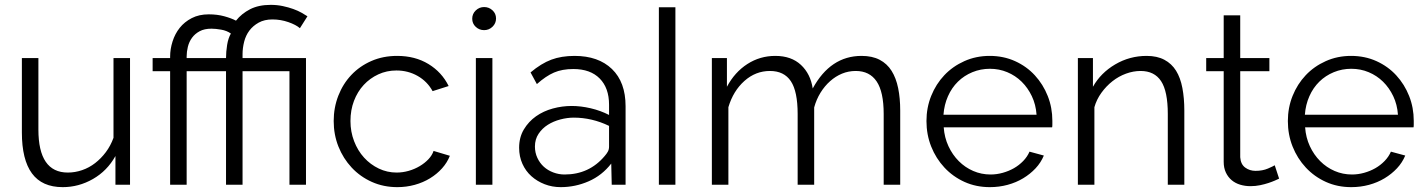

<svg xmlns="http://www.w3.org/2000/svg" viewBox="-20 -760 5867 790"><path d="M238 10Q153 10 111.5 -46.5Q70 -103 70 -215V-521H138V-227Q138 -50 259 -50Q289 -50 318 -60Q347 -70 371.5 -89Q396 -108 415.5 -134Q435 -160 447 -193V-521H515V0H455V-118Q421 -57 362.5 -23.5Q304 10 238 10Z M680 -467H608V-521H680V-527Q680 -558 690 -589.5Q700 -621 719.5 -645.5Q739 -670 769 -685.5Q799 -701 839 -701Q874 -701 903 -693Q932 -685 951 -675Q974 -704 1009 -722Q1044 -740 1094 -740Q1120 -740 1143.5 -735Q1167 -730 1186.5 -723Q1206 -716 1221 -707.5Q1236 -699 1245 -693L1214 -644Q1198 -658 1166.5 -669Q1135 -680 1101 -680Q1068 -680 1044.5 -667Q1021 -654 1006 -634Q991 -614 984.5 -588Q978 -562 978 -537V-521H1239V0H1171V-467H978V0H910V-467H748V0H680ZM910 -521Q910 -547 914.5 -575Q919 -603 930 -622Q913 -634 890 -638Q867 -642 850 -642Q821 -642 801.5 -631.5Q782 -621 770 -604.5Q758 -588 753 -567.5Q748 -547 748 -528V-521Z M1353 -262Q1353 -317 1372 -366Q1391 -415 1425.5 -451.5Q1460 -488 1508 -509Q1556 -530 1614 -530Q1688 -530 1743 -496.5Q1798 -463 1826 -406L1760 -385Q1738 -425 1698.5 -447.5Q1659 -470 1611 -470Q1571 -470 1536.5 -454Q1502 -438 1476.5 -410.5Q1451 -383 1436.5 -345Q1422 -307 1422 -262Q1422 -218 1437 -179Q1452 -140 1478 -111.5Q1504 -83 1538.5 -66.5Q1573 -50 1612 -50Q1637 -50 1661.5 -57Q1686 -64 1707 -76.5Q1728 -89 1743 -105Q1758 -121 1764 -139L1831 -119Q1820 -91 1799 -67.5Q1778 -44 1749.5 -26.5Q1721 -9 1686.5 0.5Q1652 10 1615 10Q1558 10 1510 -11.5Q1462 -33 1427 -70.5Q1392 -108 1372.5 -157Q1353 -206 1353 -262Z M1938 0V-521H2006V0ZM2021 -684Q2021 -664 2006.5 -650Q1992 -636 1972 -636Q1952 -636 1937.5 -649.5Q1923 -663 1923 -683Q1923 -703 1937.5 -717Q1952 -731 1972 -731Q1992 -731 2006.5 -717.5Q2021 -704 2021 -684Z M2287 10Q2252 10 2221 -2Q2190 -14 2166.5 -35Q2143 -56 2129.5 -86Q2116 -116 2116 -152Q2116 -195 2135.5 -227.5Q2155 -260 2185.5 -281.5Q2216 -303 2254.5 -313.5Q2293 -324 2332 -324Q2370 -324 2410.5 -314.5Q2451 -305 2486 -287V-329Q2486 -398 2447.5 -437Q2409 -476 2339 -476Q2293 -476 2259.5 -461.5Q2226 -447 2189 -414L2163 -462Q2207 -499 2248.5 -514.5Q2290 -530 2344 -530Q2442 -530 2498 -476Q2554 -422 2554 -323V0H2497L2495 -87Q2457 -38 2402 -14Q2347 10 2287 10ZM2303 -42Q2404 -42 2468 -118Q2476 -127 2481 -136Q2486 -145 2486 -157V-242Q2451 -259 2414.5 -267.5Q2378 -276 2341 -276Q2314 -276 2285.5 -268.5Q2257 -261 2234 -246.5Q2211 -232 2196 -209.5Q2181 -187 2181 -157Q2181 -132 2191 -110.5Q2201 -89 2217.5 -74Q2234 -59 2256.5 -50.5Q2279 -42 2303 -42Z M2691 0V-730H2759V0Z M3684 0H3616V-291Q3616 -382 3587 -425Q3558 -468 3501 -468Q3471 -468 3444.5 -457Q3418 -446 3395.5 -426Q3373 -406 3356 -378.5Q3339 -351 3330 -318V0H3262V-291Q3262 -384 3234 -426Q3206 -468 3148 -468Q3089 -468 3043 -427Q2997 -386 2977 -319V0H2909V-521H2971V-403Q3003 -463 3055 -496.5Q3107 -530 3170 -530Q3236 -530 3275.5 -493Q3315 -456 3324 -396Q3397 -530 3525 -530Q3569 -530 3599.5 -514Q3630 -498 3648.5 -468.5Q3667 -439 3675.5 -397.5Q3684 -356 3684 -305Z M4053 10Q3996 10 3948.5 -11.5Q3901 -33 3866 -70.5Q3831 -108 3811.5 -157Q3792 -206 3792 -262Q3792 -317 3811.5 -365.5Q3831 -414 3865.5 -450.5Q3900 -487 3948 -508.5Q3996 -530 4052 -530Q4109 -530 4156.5 -508.5Q4204 -487 4238 -450Q4272 -413 4291 -365Q4310 -317 4310 -263Q4310 -255 4310 -247Q4310 -239 4309 -236H3863Q3866 -194 3882.5 -158.5Q3899 -123 3925 -97Q3951 -71 3984.5 -56.5Q4018 -42 4056 -42Q4081 -42 4106 -49Q4131 -56 4152 -68Q4173 -80 4190 -97.5Q4207 -115 4216 -136L4275 -120Q4263 -91 4241 -67.5Q4219 -44 4190 -26.5Q4161 -9 4126 0.5Q4091 10 4053 10ZM4245 -288Q4242 -330 4225.5 -364.5Q4209 -399 4183.5 -424Q4158 -449 4124.5 -463Q4091 -477 4053 -477Q4015 -477 3981 -463Q3947 -449 3921.5 -424Q3896 -399 3880.5 -364Q3865 -329 3862 -288Z M4853 0H4785V-291Q4785 -384 4757.5 -426Q4730 -468 4673 -468Q4643 -468 4613 -457Q4583 -446 4557.5 -426Q4532 -406 4512 -378.5Q4492 -351 4483 -319V0H4415V-521H4477V-403Q4509 -460 4568.5 -495Q4628 -530 4698 -530Q4741 -530 4771 -514Q4801 -498 4819 -469Q4837 -440 4845 -398Q4853 -356 4853 -305Z M5243 -25Q5237 -22 5225.5 -17Q5214 -12 5199 -7Q5184 -2 5165 2Q5146 6 5125 6Q5103 6 5083 0Q5063 -6 5048 -18.5Q5033 -31 5024 -50Q5015 -69 5015 -94V-467H4943V-521H5015V-697H5083V-521H5203V-467H5083V-113Q5085 -84 5103.5 -70.5Q5122 -57 5146 -57Q5175 -57 5197 -66.5Q5219 -76 5225 -80Z M5540 10Q5483 10 5435.5 -11.5Q5388 -33 5353 -70.5Q5318 -108 5298.5 -157Q5279 -206 5279 -262Q5279 -317 5298.5 -365.5Q5318 -414 5352.5 -450.5Q5387 -487 5435 -508.5Q5483 -530 5539 -530Q5596 -530 5643.5 -508.5Q5691 -487 5725 -450Q5759 -413 5778 -365Q5797 -317 5797 -263Q5797 -255 5797 -247Q5797 -239 5796 -236H5350Q5353 -194 5369.5 -158.5Q5386 -123 5412 -97Q5438 -71 5471.5 -56.5Q5505 -42 5543 -42Q5568 -42 5593 -49Q5618 -56 5639 -68Q5660 -80 5677 -97.5Q5694 -115 5703 -136L5762 -120Q5750 -91 5728 -67.5Q5706 -44 5677 -26.5Q5648 -9 5613 0.5Q5578 10 5540 10ZM5732 -288Q5729 -330 5712.5 -364.5Q5696 -399 5670.5 -424Q5645 -449 5611.5 -463Q5578 -477 5540 -477Q5502 -477 5468 -463Q5434 -449 5408.5 -424Q5383 -399 5367.5 -364Q5352 -329 5349 -288Z"/></svg>

Font: IngvarSans
Style: Regular
Weight: 400
Version: Version 1.000